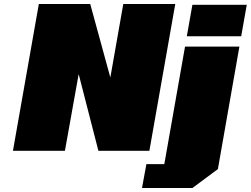

<svg xmlns="http://www.w3.org/2000/svg" viewBox="-20 -757 1259 964"><path d="M45 0 175 -737H433L534 -368L599 -737H860L730 0H474L375 -385L306 0ZM918 -575 946 -733H1219L1191 -575ZM693 187 715 67H805L909 -523H1182L1074 92L946 187Z"/></svg>

Font: Tomorrow ExtraBold
Style: Italic
Weight: 800
Italic angle: -10°
Designer: Tony de Marco, Monica Rizzolli
Foundry: Just in Type
Version: Version 2.002